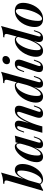

<svg xmlns="http://www.w3.org/2000/svg" viewBox="1384 -2238 851 3698"><g transform="rotate(-90 1810.0 -389.5)"><path d="M337 -484Q315 -484 288.5 -455Q262 -426 235 -375.5Q208 -325 184 -262Q160 -199 144 -130L162 -234Q198 -340 233 -405Q268 -470 305 -500Q342 -530 383 -530Q439 -530 469.5 -492Q500 -454 500 -380Q500 -334 487 -281Q474 -228 448.5 -176Q423 -124 386 -80.5Q349 -37 301.5 -11.5Q254 14 195 14Q166 14 143 0Q120 -14 110 -39L118 -56Q129 -33 143.5 -23Q158 -13 177 -13Q208 -13 237 -38.5Q266 -64 291 -107Q316 -150 335 -202.5Q354 -255 364 -308.5Q374 -362 374 -409Q374 -449 364.5 -466.5Q355 -484 337 -484ZM121 -40Q91 -33 58.5 -17.5Q26 -2 -4 16L-19 9Q-12 -5 -7.5 -19.5Q-3 -34 1 -49L179 -667Q188 -701 176.5 -717Q165 -733 116 -733L122 -754Q188 -755 238.5 -765.5Q289 -776 335 -795Z M693 -32Q711 -32 734 -53.5Q757 -75 781 -114Q805 -153 827 -207Q849 -261 865 -325L844 -217Q815 -132 782.5 -81Q750 -30 714.5 -8Q679 14 641 14Q587 14 561 -19.5Q535 -53 535 -109Q535 -161 552 -218.5Q569 -276 599.5 -331.5Q630 -387 669 -431.5Q708 -476 752 -503Q796 -530 840 -530Q874 -530 892 -501.5Q910 -473 901 -415L890 -409Q897 -451 886.5 -475Q876 -499 852 -499Q829 -499 803.5 -475Q778 -451 753 -410Q728 -369 707.5 -317Q687 -265 675 -209Q663 -153 663 -100Q663 -63 670.5 -47.5Q678 -32 693 -32ZM918 -516Q954 -517 985.5 -520Q1017 -523 1046 -530L917 -86Q913 -74 911.5 -61.5Q910 -49 913.5 -40.5Q917 -32 930 -32Q946 -32 963 -49Q980 -66 998 -118L1013 -163H1032L1007 -90Q993 -49 972 -26.5Q951 -4 927.5 5Q904 14 881 14Q833 14 813 -16Q800 -38 803 -70Q806 -102 816 -139Z M1224 0H1101L1222 -431Q1226 -445 1228 -457Q1230 -469 1226.5 -477Q1223 -485 1209 -485Q1190 -485 1174.5 -466.5Q1159 -448 1141 -399L1124 -352H1105L1131 -427Q1152 -486 1185 -508Q1218 -530 1258 -530Q1291 -530 1308.5 -517Q1326 -504 1331 -483.5Q1336 -463 1333 -438.5Q1330 -414 1324 -390ZM1261 -182Q1298 -285 1332 -352Q1366 -419 1398 -458.5Q1430 -498 1464 -514Q1498 -530 1535 -530Q1584 -530 1603.5 -508.5Q1623 -487 1622.5 -452.5Q1622 -418 1609 -379L1511 -85Q1502 -58 1506 -44.5Q1510 -31 1526 -31Q1541 -31 1557.5 -48Q1574 -65 1593 -117L1609 -162H1628L1603 -89Q1589 -47 1567.5 -25Q1546 -3 1521.5 5.5Q1497 14 1473 14Q1447 14 1428.5 5.5Q1410 -3 1400 -18Q1387 -37 1389 -67Q1391 -97 1405 -139L1496 -414Q1501 -430 1504 -446.5Q1507 -463 1503 -474.5Q1499 -486 1482 -486Q1461 -486 1436 -462.5Q1411 -439 1384 -397Q1357 -355 1330 -299Q1303 -243 1278.5 -177.5Q1254 -112 1235 -42Z M2080 -85Q2073 -61 2076 -46Q2079 -31 2096 -31Q2112 -31 2127.5 -48.5Q2143 -66 2161 -117L2177 -162H2196L2172 -89Q2159 -48 2137.5 -26Q2116 -4 2092 5Q2068 14 2045 14Q1983 14 1971 -35Q1965 -53 1967 -79Q1969 -105 1979 -139L2119 -667Q2128 -701 2116 -717Q2104 -733 2055 -733L2062 -754Q2128 -755 2179 -765.5Q2230 -776 2276 -795ZM1846 -30Q1866 -30 1892 -54.5Q1918 -79 1945.5 -124.5Q1973 -170 1998.5 -234Q2024 -298 2042 -376L2027 -268Q1992 -169 1957.5 -107Q1923 -45 1884 -15.5Q1845 14 1796 14Q1764 14 1738 -0.5Q1712 -15 1697 -45.5Q1682 -76 1682 -124Q1682 -170 1697 -224.5Q1712 -279 1740 -333Q1768 -387 1809 -431.5Q1850 -476 1900.5 -503Q1951 -530 2011 -530Q2041 -530 2058 -514.5Q2075 -499 2077 -470L2069 -450Q2065 -480 2053 -493.5Q2041 -507 2021 -507Q1991 -507 1960.5 -483Q1930 -459 1903 -417.5Q1876 -376 1855 -324Q1834 -272 1822 -215.5Q1810 -159 1810 -105Q1810 -67 1818.5 -48.5Q1827 -30 1846 -30Z M2422 -688Q2425 -725 2452 -747Q2479 -769 2515 -769Q2548 -769 2565.5 -750.5Q2583 -732 2580 -703Q2577 -669 2550 -646Q2523 -623 2487 -623Q2454 -623 2436.5 -641.5Q2419 -660 2422 -688ZM2387 -431Q2405 -485 2375 -485Q2355 -485 2339 -464.5Q2323 -444 2305 -399L2288 -352H2269L2295 -427Q2310 -467 2331 -489.5Q2352 -512 2378 -521Q2404 -530 2429 -530Q2464 -530 2482 -517Q2500 -504 2506 -483Q2512 -462 2509 -437.5Q2506 -413 2498 -390L2392 -85Q2383 -58 2387 -44.5Q2391 -31 2406 -31Q2422 -31 2438.5 -48.5Q2455 -66 2474 -117L2491 -162H2510L2485 -89Q2470 -49 2449 -26.5Q2428 -4 2403 5Q2378 14 2354 14Q2310 14 2290 -5.5Q2270 -25 2270 -59.5Q2270 -94 2286 -139Z M2962 -85Q2955 -61 2958 -46Q2961 -31 2978 -31Q2994 -31 3009.5 -48.5Q3025 -66 3043 -117L3059 -162H3078L3054 -89Q3041 -48 3019.5 -26Q2998 -4 2974 5Q2950 14 2927 14Q2865 14 2853 -35Q2847 -53 2849 -79Q2851 -105 2861 -139L3001 -667Q3010 -701 2998 -717Q2986 -733 2937 -733L2944 -754Q3010 -755 3061 -765.5Q3112 -776 3158 -795ZM2728 -30Q2748 -30 2774 -54.5Q2800 -79 2827.5 -124.5Q2855 -170 2880.5 -234Q2906 -298 2924 -376L2909 -268Q2874 -169 2839.5 -107Q2805 -45 2766 -15.5Q2727 14 2678 14Q2646 14 2620 -0.5Q2594 -15 2579 -45.5Q2564 -76 2564 -124Q2564 -170 2579 -224.5Q2594 -279 2622 -333Q2650 -387 2691 -431.5Q2732 -476 2782.5 -503Q2833 -530 2893 -530Q2923 -530 2940 -514.5Q2957 -499 2959 -470L2951 -450Q2947 -480 2935 -493.5Q2923 -507 2903 -507Q2873 -507 2842.5 -483Q2812 -459 2785 -417.5Q2758 -376 2737 -324Q2716 -272 2704 -215.5Q2692 -159 2692 -105Q2692 -67 2700.5 -48.5Q2709 -30 2728 -30Z M3445 -510Q3419 -510 3392 -483.5Q3365 -457 3341 -411.5Q3317 -366 3297.5 -310Q3278 -254 3267 -194.5Q3256 -135 3256 -81Q3256 -41 3266.5 -23.5Q3277 -6 3298 -6Q3323 -6 3350 -32Q3377 -58 3401.5 -102.5Q3426 -147 3445 -202.5Q3464 -258 3475 -318Q3486 -378 3486 -435Q3486 -477 3475.5 -493.5Q3465 -510 3445 -510ZM3138 -148Q3138 -193 3150.5 -245Q3163 -297 3188 -347.5Q3213 -398 3250.5 -439.5Q3288 -481 3338 -505.5Q3388 -530 3451 -530Q3523 -530 3563.5 -489.5Q3604 -449 3604 -368Q3604 -323 3591.5 -271Q3579 -219 3554 -168.5Q3529 -118 3491.5 -76.5Q3454 -35 3404 -10.5Q3354 14 3291 14Q3219 14 3178.5 -27Q3138 -68 3138 -148Z"/></g></svg>

Font: Playfair Display SemiBold
Style: Italic
Weight: 600
Italic angle: -14°
Designer: Claus Eggers Sørensen
Foundry: Claus Eggers Sørensen
Version: Version 1.203